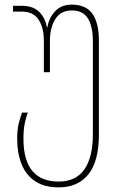

<svg xmlns="http://www.w3.org/2000/svg" viewBox="-20 -557 517 827"><path d="M233 250Q170 250 130.5 223Q91 196 72.5 149Q54 102 54 41Q54 -1 61.5 -29Q69 -57 75 -72H100Q93 -55 87 -27.5Q81 0 81 41Q81 225 233 225Q307 225 343.5 172.5Q380 120 380 22V-380Q380 -442 359 -477Q338 -512 289 -512Q242 -512 218.5 -475Q195 -438 195 -380V-246H169V-380Q169 -438 146 -472.5Q123 -507 75 -507H36V-532H75Q123 -532 149.5 -505Q176 -478 182 -439H184Q190 -478 216.5 -507.5Q243 -537 289 -537Q351 -537 378.5 -497Q406 -457 406 -382V23Q406 137 361 193.5Q316 250 233 250Z"/></svg>

Font: Noto Sans Georgian Condensed Thin
Style: Regular
Weight: 100
Width: 3
Designer: Monotype Design Team, Akaki Razmadze
Foundry: Google LLC
Version: Version 2.005; ttfautohint (v1.8.4.7-5d5b)